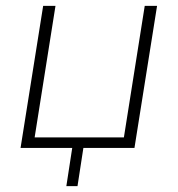

<svg xmlns="http://www.w3.org/2000/svg" viewBox="-20 -504 605 654"><path d="M206 130 226 0H50L127 -484H169L98 -36H402L473 -484H515L438 0H264L244 130Z"/></svg>

Font: Nunito Sans ExtraLight
Style: Italic
Weight: 200
Italic angle: -9°
Designer: Vernon Adams
Foundry: Vernon Adams
Version: Version 3.006; ttfautohint (v1.8.3)